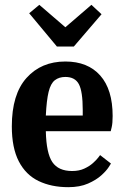

<svg xmlns="http://www.w3.org/2000/svg" viewBox="-20 -765 514 796"><path d="M216 -572 101 -710 143 -745 251 -652 359 -745 401 -706 286 -572ZM263 11Q193 11 140 -14.5Q87 -40 58 -96Q29 -152 29 -241Q29 -374 90 -442Q151 -510 251 -510Q344 -510 395.5 -452Q447 -394 447 -284Q447 -254 443 -237.5Q439 -221 439 -221H170Q172 -130 197 -93Q222 -56 279 -56Q308 -56 329.5 -66Q351 -76 365.5 -89Q380 -102 387.5 -112Q395 -122 395 -122L440 -87Q440 -87 430.5 -72Q421 -57 400 -38Q379 -19 345 -4Q311 11 263 11ZM170 -286H323V-309Q323 -386 307 -416Q291 -446 251 -446Q225 -446 207.5 -432.5Q190 -419 181.5 -384Q173 -349 170 -286Z"/></svg>

Font: Arsenal SC
Style: Bold
Weight: 700
Designer: Andrij Shevchenko
Foundry: Stairsfor
Version: Version 2.001; ttfautohint (v1.8.4.7-5d5b)